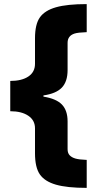

<svg xmlns="http://www.w3.org/2000/svg" viewBox="-20 -744 473 932"><path d="M400.9 -724.1V-587.9Q357.9 -586.4 341.8 -581.1Q308.1 -570.3 308.1 -536.1V-403.8Q308.1 -348.1 280.3 -318.8Q252.4 -289.6 190.9 -280.8V-274.9Q252.9 -265.1 280.5 -236.6Q308.1 -208 308.1 -154.8V-20Q308.1 -1 317.9 9.5Q327.6 20 345.5 25.4Q363.3 30.8 400.9 32.2V168Q305.2 168 251.2 152.3Q197.3 136.7 173.6 102.8Q149.9 68.8 149.9 0V-121.1Q149.9 -160.2 117.4 -182.1Q85 -204.1 29.8 -204.1V-351.1Q85.9 -351.1 117.9 -372.8Q149.9 -394.5 149.9 -434.1V-558.1Q149.9 -626.5 173.8 -659.9Q197.8 -693.4 251.7 -708.7Q305.7 -724.1 400.9 -724.1Z"/></svg>

Font: Open Sans Hebrew Extra Bold
Style: Regular
Weight: 800
Foundry: Ascender Corporation, Yanek Iontef
Version: Version 2.001;PS 002.001;hotconv 1.0.70;makeotf.lib2.5.58329